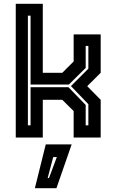

<svg xmlns="http://www.w3.org/2000/svg" viewBox="-20 -720 610 1005"><path d="M62.5 0V-700H204V-339H306L365.5 -398.5V-540H507V-339L436.5 -269L507 -197.5V0H365.5V-138.5L306 -197.5H204V0ZM126 -64H140V-263.5H338.5L428.5 -170.5V-64H442.5V-174.5L351.5 -269.5L442.5 -360.5V-479.5H428.5V-364.5L340.5 -277.5H140V-638H126ZM162.5 265 219.5 36H355L275.5 265ZM229.5 212H236.5L277.5 102H258.5Z"/></svg>

Font: Tourney
Style: Bold
Weight: 700
Designer: Tyler Finck
Foundry: Etcetera Type Co
Version: Version 1.015